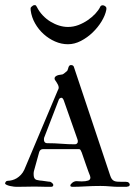

<svg xmlns="http://www.w3.org/2000/svg" viewBox="-29 -723 522 743"><path d="M-9.3 -13.7Q-9.3 -15.6 -6.6 -19.5Q-3.9 -23.4 1.5 -23.4Q9.3 -23.4 18.3 -25.9Q27.3 -28.3 35.9 -33.4Q44.4 -38.6 52 -46.6Q59.6 -54.7 64.9 -65.9L194.3 -372.6Q194.8 -373.5 196.5 -377.2Q198.2 -380.9 198.2 -383.3Q198.2 -388.7 195.8 -394Q193.4 -399.4 190.2 -404.1Q187 -408.7 184.6 -412.4Q182.1 -416 182.1 -418.9Q182.1 -423.8 185.5 -426.8Q189 -429.7 193.6 -431.4Q198.2 -433.1 203.6 -433.6Q209 -434.1 212.9 -435.1Q217.3 -437 222.7 -441.7Q228 -446.3 231.4 -449.2Q232.9 -451.7 233.9 -455.6Q234.9 -459.5 236.1 -462.9Q237.3 -466.3 239.5 -468.8Q241.7 -471.2 245.6 -471.2Q255.4 -471.2 257.3 -462.9L397 -44.9Q399.9 -35.6 403.6 -30.5Q407.2 -25.4 412.6 -22.9Q418 -20.5 424.6 -20Q431.2 -19.5 439.9 -19.5H457.5Q461.9 -19.5 464.4 -18.6Q466.8 -18.6 470 -15.1Q473.1 -11.7 473.1 -9.3Q473.1 -1.5 464.4 -1Q463.4 0 457.5 0H429.7Q415.5 0 397 -1.7Q378.4 -3.4 359.9 -3.4Q329.6 -3.4 301.3 -1.7Q272.9 0 251 0Q248.5 0 245.8 -1Q243.2 -2 243.2 -4.9Q243.2 -7.8 245.6 -10.7Q248 -13.7 251.5 -16.4Q254.9 -19 259 -20.5Q263.2 -22 266.6 -22Q271.5 -22 276.4 -21.5Q281.2 -21 287.1 -21Q302.7 -21 312.5 -24.4Q320.8 -27.3 320.8 -36.1Q320.8 -37.1 320.3 -38.6Q319.8 -40 319.3 -43Q317.4 -47.4 313 -59.3Q308.6 -71.3 303.7 -85.4Q298.8 -99.6 294.2 -112.8Q289.6 -126 287.1 -133.3Q285.2 -137.7 283 -141.8Q280.8 -146 275.4 -146H138.2Q126 -146 122.6 -134.3L103 -63.5Q102.1 -60.1 101.6 -57.6Q101.1 -55.2 101.1 -50.8Q101.1 -43 102.3 -38.3Q103.5 -33.7 106.2 -30.8Q108.9 -27.8 113.5 -26.6Q118.2 -25.4 125.5 -24.4Q127.9 -24.4 133.5 -23.7Q139.2 -22.9 145.5 -22Q151.9 -21 157.5 -20.3Q163.1 -19.5 165.5 -19.5Q168 -18.6 172.6 -14.9Q177.2 -11.2 177.2 -6.8Q177.2 -4.4 175.3 -2.2Q173.3 0 168 0H152.8Q145 0 131.6 -0.5Q118.2 -1 104.5 -1Q91.3 -1 72.8 -0.5Q54.2 0 34.7 0Q32.2 0 24.9 -0.7Q17.6 -1.5 10 -3.2Q2.4 -4.9 -3.4 -7.6Q-9.3 -10.3 -9.3 -13.7ZM141.6 -189.5Q141.1 -188.5 141.1 -184.1V-181.6Q141.1 -176.3 144.3 -172.6Q147.5 -168.9 152.8 -168.9Q182.6 -168.9 209.2 -166.7Q235.8 -164.6 260.7 -164.6Q266.1 -164.6 269 -167.7Q272 -170.9 272 -173.8V-179.2Q272 -180.2 271.5 -181.2Q270.5 -182.6 270 -186L217.8 -334.5Q213.9 -344.7 208.5 -344.7Q206.1 -344.7 203.1 -342.8Q200.2 -340.8 199.2 -338.9ZM233.9 -551.8Q208.5 -551.8 184.1 -562.5Q159.7 -573.2 139.9 -591.1Q120.1 -608.9 106.7 -632.6Q93.3 -656.2 89.8 -682.6Q89.4 -685.1 89.4 -689.9Q89.4 -692.9 90.6 -694.3Q91.8 -695.8 93.3 -697.3Q99.1 -703.1 104.5 -703.1H106.9Q110.4 -703.1 113.8 -695.8Q123 -677.7 136.7 -663.3Q150.4 -648.9 166.5 -639.2Q182.6 -629.4 200 -624Q217.3 -618.7 233.9 -618.7Q254.9 -618.7 274.7 -626.2Q294.4 -633.8 311 -645.3Q327.6 -656.7 340.1 -670.2Q352.5 -683.6 358.4 -695.8Q359.4 -698.7 360.6 -699.7Q361.8 -700.7 363.8 -701.7Q365.7 -702.6 367.7 -702.6Q375 -702.6 380.9 -696.3Q382.8 -694.3 382.8 -689.9Q382.8 -687 382.3 -684.6Q378.4 -664.1 364.3 -640.6Q350.1 -617.2 329.6 -597.4Q309.1 -577.6 284.2 -564.7Q259.3 -551.8 233.9 -551.8Z"/></svg>

Font: IM FELL French Canon SC
Style: Regular
Weight: 400
Designer: Igino Marini
Foundry: Igino Marini
Version: 3.00